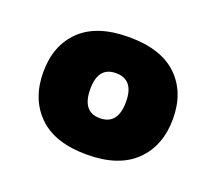

<svg xmlns="http://www.w3.org/2000/svg" viewBox="-73 -574 634 561"><g transform="rotate(20 243.5 -293.5)"><path d="M41 -295Q41 -378 92 -427Q143 -476 242 -476Q342 -476 393 -427Q444 -378 444 -295Q444 -211 392.5 -161Q341 -111 242 -111Q143 -111 92 -161Q41 -211 41 -295ZM242 -224Q298 -224 298 -295Q298 -364 242 -364Q187 -364 187 -295Q187 -224 242 -224Z"/></g></svg>

Font: FiraGO ExtraBold
Style: Regular
Weight: 800
Designer: bBox Type
Foundry: bBox Type GmbH
Version: Version 1.001;PS 001.001;hotconv 1.0.88;makeotf.lib2.5.64775